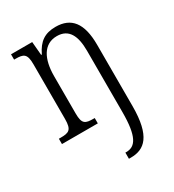

<svg xmlns="http://www.w3.org/2000/svg" viewBox="-188 -650 902 997"><g transform="rotate(-30 263.0 -152.0)"><path d="M289 240H301C383 240 442 193 442 12V-355C442 -486 394 -544 301 -544C237 -544 198 -518 168 -455H164L157 -536H30V-504H38C86 -504 105 -497 105 -433V-105C105 -39 86 -32 36 -32H26V0H241V-32H235C185 -32 167 -38 167 -102V-326C167 -428 203 -499 283 -499C354 -499 381 -444 381 -355V13C381 159 350 203 295 203H289Z"/></g></svg>

Font: Noto Serif Devanagari Condensed Light
Style: Regular
Weight: 300
Width: 3
Designer: Universal Thirst, Indian Type Foundry and the Monotype Design Team
Foundry: Monotype Imaging Inc.
Version: Version 2.004